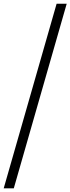

<svg xmlns="http://www.w3.org/2000/svg" viewBox="-35 -811 378 1031"><path d="M-15.1 200.2 269 -791H323.2L39.1 200.2Z"/></svg>

Font: Nyght Serif Medium Italic
Style: Regular
Weight: 500
Italic angle: -16°
Designer: Maksym Kobuzan
Version: Version 0.410;Glyphs 3.1.2 (3151)